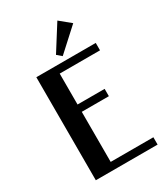

<svg xmlns="http://www.w3.org/2000/svg" viewBox="-222 -1029 991 1130"><g transform="rotate(-30 273.0 -463.5)"><path d="M85 0ZM358.9 -927.2 432.1 -867.2 281.7 -730 251 -756.3ZM504.9 0H85V-700.2H488.8V-649.9H214.8V-439.9H398.9V-390.1H214.8V-49.8H504.9Z"/></g></svg>

Font: Pfennig
Style: Bold
Weight: 700
Version: Version 20120410 ; ttfautohint (v0.8)